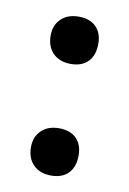

<svg xmlns="http://www.w3.org/2000/svg" viewBox="-56 -427 320 476"><g transform="rotate(10 103.5 -189.0)"><path d="M44 -50Q44 -76 60.5 -92Q77 -108 105 -108Q133 -108 148.5 -92.5Q164 -77 164 -50Q164 -21 148.5 -5Q133 11 105 11Q77 11 60.5 -5.5Q44 -22 44 -50ZM44 -331Q44 -357 60.5 -373Q77 -389 105 -389Q133 -389 148.5 -373.5Q164 -358 164 -331Q164 -302 148.5 -286Q133 -270 105 -270Q77 -270 60.5 -286.5Q44 -303 44 -331Z"/></g></svg>

Font: Cormorant Upright
Style: Bold
Weight: 700
Designer: Christian Thalmann (Catharsis Fonts)
Foundry: Catharsis Fonts
Version: Version 3.302